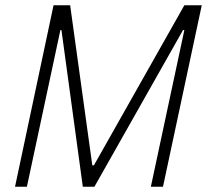

<svg xmlns="http://www.w3.org/2000/svg" viewBox="-20 -708 785 728"><path d="M37 0 183 -688H246L330 -81H336L679 -688H745L598 0H552L679 -594H674L338 0H294L213 -594H209L82 0Z"/></svg>

Font: Saira SemiCondensed ExtraLight
Style: Italic
Weight: 250
Width: 4
Italic angle: -12°
Designer: Hector Gatti with collaboration of the Omnibus-Type team
Foundry: Omnibus-Type
Version: Version 1.101